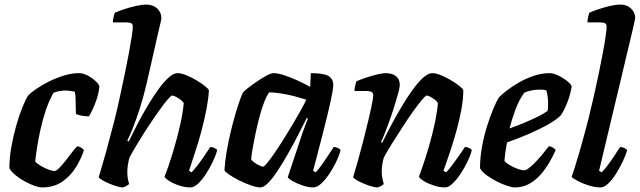

<svg xmlns="http://www.w3.org/2000/svg" viewBox="-20 -820 2799 840"><path d="M163 0Q151 0 131 -7Q111 -14 89 -26Q67 -38 48.5 -53Q30 -68 21 -84Q21 -128 29.5 -176.5Q38 -225 51 -270.5Q64 -316 78 -350.5Q92 -385 103 -402Q113 -413 136.5 -429.5Q160 -446 191.5 -462Q223 -478 258 -489Q293 -500 326 -500Q344 -500 364.5 -489Q385 -478 399.5 -464Q414 -450 415 -441Q411 -405 396.5 -368Q382 -331 369 -311Q350 -311 334 -314.5Q318 -318 312 -322Q312 -331 311.5 -350Q311 -369 310.5 -389.5Q310 -410 307 -419Q296 -421 285.5 -422.5Q275 -424 266 -424Q254 -424 240 -421.5Q226 -419 214 -414Q195 -381 180.5 -338Q166 -295 156.5 -251Q147 -207 141.5 -170.5Q136 -134 134 -113Q141 -105 156.5 -95.5Q172 -86 189.5 -79Q207 -72 219 -72Q226 -72 239.5 -85.5Q253 -99 267.5 -117.5Q282 -136 295.5 -154Q309 -172 318 -180Q328 -179 336 -173.5Q344 -168 347 -163Q337 -130 314.5 -92Q292 -54 255 -27Q218 0 163 0Z M518 0Q507 0 490.5 -5Q474 -10 456.5 -17.5Q439 -25 426.5 -32.5Q414 -40 412 -45Q416 -60 424.5 -87.5Q433 -115 442.5 -150Q452 -185 461.5 -221Q471 -257 479 -287Q492 -338 503.5 -391.5Q515 -445 525.5 -495Q536 -545 544 -588Q552 -631 556.5 -661Q561 -691 561 -703Q561 -715 554 -718.5Q547 -722 534 -722H474Q474 -734 477 -746Q480 -758 482 -764Q497 -771 522.5 -779.5Q548 -788 575 -794Q602 -800 621 -800Q649 -800 667.5 -783Q686 -766 686 -741Q686 -737 682.5 -721Q679 -705 672 -677L623 -461Q609 -400 592.5 -348.5Q576 -297 561.5 -260.5Q547 -224 537 -205L543 -201Q560 -236 581 -276.5Q602 -317 625.5 -356.5Q649 -396 672.5 -428.5Q696 -461 717.5 -480.5Q739 -500 757 -500Q773 -500 795 -491Q817 -482 839 -469Q861 -456 876.5 -443.5Q892 -431 894 -425Q892 -388 883.5 -343.5Q875 -299 863 -253.5Q851 -208 838.5 -169.5Q826 -131 817.5 -105Q809 -79 807 -73L818 -66Q829 -77 844 -96.5Q859 -116 874 -138Q889 -160 900 -177Q909 -177 918.5 -172.5Q928 -168 930 -163Q925 -142 912 -114.5Q899 -87 882 -60.5Q865 -34 847 -17Q829 0 813 0Q790 0 765 -8Q740 -16 721.5 -27.5Q703 -39 700 -47Q705 -59 717 -93.5Q729 -128 743 -176Q757 -224 768.5 -275Q780 -326 784 -369Q778 -378 767.5 -385.5Q757 -393 747.5 -397.5Q738 -402 733 -402Q728 -402 712 -383Q696 -364 674 -333Q652 -302 628 -265.5Q604 -229 582.5 -193.5Q561 -158 546 -130Q542 -114 539.5 -98.5Q537 -83 537 -66Q537 -53 539 -40.5Q541 -28 545 -15Q541 -11 533 -6.5Q525 -2 518 0Z M1119 0Q1103 0 1077.5 -9Q1052 -18 1026 -31Q1000 -44 982 -56.5Q964 -69 962 -75Q964 -112 971.5 -156Q979 -200 989.5 -244Q1000 -288 1011 -325Q1022 -362 1031 -386.5Q1040 -411 1043 -415Q1048 -422 1065.5 -435.5Q1083 -449 1105 -464Q1127 -479 1146.5 -489.5Q1166 -500 1176 -500Q1195 -500 1221.5 -491.5Q1248 -483 1278 -469.5Q1308 -456 1337 -440L1340 -500Q1396 -500 1417 -487.5Q1438 -475 1438 -449Q1438 -430 1427 -379.5Q1416 -329 1396.5 -252Q1377 -175 1350 -73L1361 -66Q1372 -77 1386 -96.5Q1400 -116 1414.5 -138Q1429 -160 1440 -177Q1449 -177 1458.5 -172.5Q1468 -168 1470 -163Q1465 -142 1452 -114.5Q1439 -87 1421.5 -60.5Q1404 -34 1385.5 -17Q1367 0 1351 0Q1329 0 1304 -8.5Q1279 -17 1260.5 -27.5Q1242 -38 1239 -45L1291 -201Q1297 -220 1302.5 -236Q1308 -252 1314 -267.5Q1320 -283 1327 -301L1322 -304Q1305 -270 1284 -229Q1263 -188 1240 -147.5Q1217 -107 1195 -73.5Q1173 -40 1153.5 -20Q1134 0 1119 0ZM1132 -91Q1136 -91 1149.5 -107.5Q1163 -124 1181.5 -151Q1200 -178 1220.5 -210.5Q1241 -243 1260.5 -276Q1280 -309 1296 -337.5Q1312 -366 1320 -384Q1269 -400 1230 -407.5Q1191 -415 1158 -416Q1148 -404 1136.5 -375Q1125 -346 1115 -308Q1105 -270 1097 -231.5Q1089 -193 1084 -163.5Q1079 -134 1079 -122Q1089 -110 1106 -100.5Q1123 -91 1132 -91Z M1632 0Q1621 0 1604 -5Q1587 -10 1569.5 -17.5Q1552 -25 1539.5 -32.5Q1527 -40 1525 -45Q1533 -71 1545 -113.5Q1557 -156 1570 -206.5Q1583 -257 1594 -304Q1599 -326 1603.5 -346.5Q1608 -367 1610.5 -382Q1613 -397 1613 -402Q1613 -414 1605 -418Q1597 -422 1582 -422H1531Q1531 -433 1534 -445Q1537 -457 1539 -464Q1554 -471 1579 -479.5Q1604 -488 1629 -494Q1654 -500 1667 -500Q1695 -500 1712 -487Q1729 -474 1729 -449Q1729 -438 1722 -412Q1715 -386 1705 -354Q1695 -322 1683.5 -290Q1672 -258 1662 -233Q1652 -208 1647 -199L1652 -195Q1669 -230 1690.5 -270.5Q1712 -311 1736 -351.5Q1760 -392 1784 -425.5Q1808 -459 1830.5 -479.5Q1853 -500 1871 -500Q1887 -500 1909 -491Q1931 -482 1953 -469Q1975 -456 1990.5 -443.5Q2006 -431 2007 -425Q2007 -388 1999 -343.5Q1991 -299 1978.5 -253.5Q1966 -208 1953.5 -169.5Q1941 -131 1931.5 -105Q1922 -79 1920 -73L1932 -66Q1942 -76 1957 -96Q1972 -116 1988 -138.5Q2004 -161 2014 -177Q2023 -177 2032.5 -172.5Q2042 -168 2044 -163Q2039 -142 2026 -114.5Q2013 -87 1995.5 -60.5Q1978 -34 1960 -17Q1942 0 1927 0Q1903 0 1877.5 -8.5Q1852 -17 1834 -28Q1816 -39 1813 -47Q1818 -60 1830 -95Q1842 -130 1856 -177.5Q1870 -225 1881 -275.5Q1892 -326 1896 -369Q1890 -379 1880 -386Q1870 -393 1861 -397.5Q1852 -402 1847 -402Q1842 -402 1825.5 -382.5Q1809 -363 1787 -332Q1765 -301 1741 -264Q1717 -227 1695 -192Q1673 -157 1659 -130Q1655 -116 1652.5 -100.5Q1650 -85 1650 -70Q1650 -56 1652.5 -42.5Q1655 -29 1659 -15Q1655 -11 1647.5 -6.5Q1640 -2 1632 0Z M2232 0Q2221 0 2199.5 -7Q2178 -14 2154 -26Q2130 -38 2109.5 -53Q2089 -68 2080 -84Q2080 -129 2088.5 -176.5Q2097 -224 2110.5 -267Q2124 -310 2138 -343.5Q2152 -377 2163 -394Q2173 -405 2195.5 -422.5Q2218 -440 2248.5 -458Q2279 -476 2314.5 -488Q2350 -500 2385 -500Q2401 -500 2423.5 -489Q2446 -478 2463 -464Q2480 -450 2481 -441Q2478 -420 2470.5 -396Q2463 -372 2453 -350.5Q2443 -329 2434 -316Q2416 -297 2377 -275Q2338 -253 2290 -232.5Q2242 -212 2198 -197Q2192 -164 2190 -148Q2188 -132 2187 -116Q2194 -107 2210 -97.5Q2226 -88 2244 -81.5Q2262 -75 2273 -75Q2281 -75 2292.5 -83.5Q2304 -92 2318.5 -106.5Q2333 -121 2349 -140Q2365 -159 2381 -180Q2390 -180 2399.5 -174Q2409 -168 2411 -163Q2400 -138 2383.5 -109.5Q2367 -81 2345 -56Q2323 -31 2295 -15.5Q2267 0 2232 0ZM2209 -258Q2243 -270 2274 -283Q2305 -296 2331.5 -309Q2358 -322 2376 -335Q2377 -343 2377.5 -350.5Q2378 -358 2378 -365Q2378 -381 2376 -397Q2374 -413 2370 -425Q2362 -427 2355 -427.5Q2348 -428 2340 -428Q2323 -428 2306 -424.5Q2289 -421 2274 -415Q2251 -383 2235.5 -341.5Q2220 -300 2209 -258Z M2607 0Q2583 0 2556 -8.5Q2529 -17 2508 -28Q2487 -39 2481 -46Q2486 -60 2494.5 -87Q2503 -114 2513.5 -149.5Q2524 -185 2534.5 -224.5Q2545 -264 2555 -302Q2566 -347 2577.5 -397Q2589 -447 2599 -495.5Q2609 -544 2617 -586.5Q2625 -629 2629.5 -660Q2634 -691 2634 -703Q2634 -715 2626.5 -718.5Q2619 -722 2607 -722H2550Q2550 -733 2553 -745.5Q2556 -758 2558 -764Q2573 -771 2598 -779.5Q2623 -788 2649 -794Q2675 -800 2694 -800Q2723 -800 2741 -782.5Q2759 -765 2759 -741Q2759 -738 2754.5 -718.5Q2750 -699 2745 -677L2601 -73L2612 -66Q2623 -76 2638 -96Q2653 -116 2668 -138.5Q2683 -161 2693 -177Q2702 -177 2711.5 -172.5Q2721 -168 2724 -163Q2718 -142 2705 -114.5Q2692 -87 2675.5 -60.5Q2659 -34 2641 -17Q2623 0 2607 0Z"/></svg>

Font: Texturina 12pt
Style: Bold Italic
Weight: 700
Italic angle: -11°
Designer: Guillermo Torres Carreño
Foundry: Omnibus-Type
Version: Version 1.002